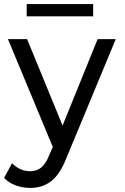

<svg xmlns="http://www.w3.org/2000/svg" viewBox="-22 -722 613 942"><path d="M546 -530H457L285 -106L111 -530H17L237 -1L221 36C209 66 195.7 87.2 181 99.5C166.3 111.8 148 118 126 118C92.7 118 63 105 37 79L-2 151C13.3 167 32.3 179.2 55 187.5C77.7 195.8 101.3 200 126 200C166 200 200.3 189 229 167C257.7 145 282.7 107 304 53ZM109 -702V-642H435V-702Z"/></svg>

Font: Rookery
Style: Regular
Weight: 400
Designer: Ryan Kimball / Julieta Ulanovsky
Foundry: Motorola Mobility LLC.
Version: Version 1.0